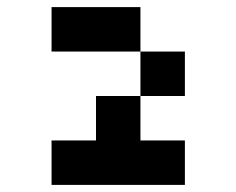

<svg xmlns="http://www.w3.org/2000/svg" viewBox="-20 -645 665 540"><path d="M125 -125V-250H250V-375H375V-500H125V-625H375V-500H500V-375H375V-250H500V-125Z"/></svg>

Font: Silkscreen
Style: Regular
Weight: 400
Designer: Jason Kottke
Foundry: Jason Kottke
Version: Version 1.001; ttfautohint (v1.8.4.7-5d5b)